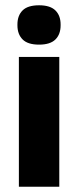

<svg xmlns="http://www.w3.org/2000/svg" viewBox="-20 -707 296 727"><path d="M51.5 0V-491.5H204.5V0ZM128 -538Q85 -538 65.5 -557.8Q46 -577.5 46 -611V-614.5Q46 -648 65.5 -667.5Q85 -687 128 -687Q170 -687 189.8 -667.5Q209.5 -648 209.5 -614.5V-611Q209.5 -577 189.8 -557.5Q170 -538 128 -538Z"/></svg>

Font: Anek Latin Medium
Style: Bold
Weight: 700
Version: Version 1.003